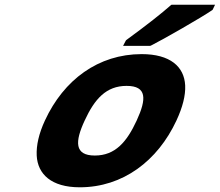

<svg xmlns="http://www.w3.org/2000/svg" viewBox="-20 -786 934 816"><path d="M561 -274C519 -183 470 -125 383 -125C296 -125 298 -184 340 -274C382 -365 431 -421 518 -421C605 -421 603 -365 561 -274ZM136 -125C140 -46 198 10 319 10C502 10 650 -102 730 -274C756 -330 769 -380 767 -423C763 -503 703 -556 582 -556C398 -556 251 -447 171 -274C145 -218 134 -168 136 -125ZM884 -745 894 -766H709L705 -763C669 -731 606 -681 517 -616L515 -614L503 -591H617L621 -592C673 -618 837 -712 882 -743Z"/></svg>

Font: Passageway
Style: BdSuIt
Weight: 700
Foundry: Ascender Corporation
Version: Version 1.11